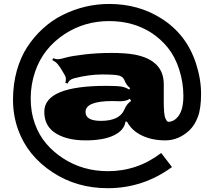

<svg xmlns="http://www.w3.org/2000/svg" viewBox="-20 -778 1089 980"><path d="M594.7 -261.2 553.7 -262.2Q416.5 -262.2 416.5 -206.5Q416.5 -161.1 495.1 -161.1Q590.8 -161.1 615.2 -219.7Q627.4 -248.5 648.9 -262.7L643.1 -273.9Q623.5 -261.2 594.7 -261.2ZM980 -455.1Q1006.3 -374.5 1006.3 -299.6Q1006.3 -224.6 990.2 -181.9Q974.1 -139.2 947.3 -113.3Q892.1 -61.5 824 -61.5Q755.9 -61.5 704.1 -86.4Q652.3 -111.3 628.4 -156.7L620.6 -157.7Q614.3 -112.8 561.3 -87.2Q508.3 -61.5 416.5 -61.5Q312.5 -61.5 253.9 -105Q206.1 -140.6 206.1 -207.5Q206.1 -339.8 522.9 -339.8Q584 -339.8 605 -335Q626 -330.1 638.7 -320.8L644.5 -328.1Q625 -342.3 615.2 -368.7Q608.4 -386.2 588.1 -392.1Q567.9 -397.9 500.7 -397.9Q433.6 -397.9 356.4 -377.9Q333 -371.6 324.7 -351.1L313.5 -356Q316.4 -365.2 316.4 -375Q316.4 -384.8 311.3 -393.3Q306.2 -401.9 298.6 -414.8Q291 -427.7 287.4 -433.3Q283.7 -439 276.4 -448.2Q264.6 -463.4 247.1 -470.7L251 -481Q266.1 -475.6 276.1 -475.6Q286.1 -475.6 315.2 -483.9Q344.2 -492.2 410.2 -500Q476.1 -507.8 548.1 -507.8Q620.1 -507.8 666.5 -499.5Q815.4 -471.2 815.9 -349.1V-258.8Q815.9 -191.9 824.2 -174.1Q832.5 -156.2 838.9 -156.2Q870.1 -156.2 893.1 -189Q916 -221.7 916 -289.3Q916 -356.9 894.8 -422.9Q873.5 -488.8 837.4 -533.7Q801.3 -578.6 752.9 -610.4Q659.7 -670.4 537.1 -670.4Q412.1 -670.4 310.5 -604.5Q200.2 -532.2 159.2 -412.1Q136.7 -346.2 136.7 -275.4Q136.7 -204.6 158 -146.2Q179.2 -87.9 216.6 -44.2Q253.9 -0.5 303.7 31.2Q404.3 95.7 530.8 95.7Q681.6 95.7 802.7 2.9L857.9 74.7Q710 182.6 530.3 182.6Q373 182.6 251 103Q120.6 18.6 72.3 -116.7Q46.4 -189 46.4 -268.6Q46.4 -348.1 65.7 -417Q85 -485.8 119.4 -538.6Q153.8 -591.3 200.4 -633.5Q247.1 -675.8 301.8 -702.6Q414.1 -757.8 537.1 -757.8Q687.5 -757.8 803.7 -683.6Q931.6 -603 980 -455.1Z"/></svg>

Font: Nosifer
Style: Regular
Weight: 400
Version: Version 001.002